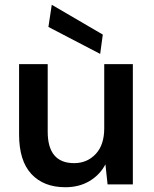

<svg xmlns="http://www.w3.org/2000/svg" viewBox="-20 -773 644 805"><path d="M254 12Q163 12 111.5 -43.5Q60 -99 60 -209V-504H180V-221Q180 -89 291 -89Q345 -89 381 -127Q417 -165 417 -235V-504H537V0H431L422 -84Q399 -40 355.5 -14Q312 12 254 12ZM400 -547 183 -660 197 -753 411 -628Z"/></svg>

Font: DM Sans SemiBold
Style: Regular
Weight: 600
Designer: Colophon Foundry, Jonny Pinhorn
Foundry: Colophon Foundry
Version: Version 4.004; ttfautohint (v1.8.4.7-5d5b)